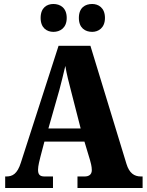

<svg xmlns="http://www.w3.org/2000/svg" viewBox="-20 -944 736 964"><path d="M443 -784C473 -784 507 -803 507 -854C507 -906 473 -924 443 -924C408 -924 376 -906 376 -854C376 -803 408 -784 443 -784ZM248 -784C281 -784 315 -803 315 -854C315 -906 281 -924 248 -924C216 -924 184 -906 184 -854C184 -803 216 -784 248 -784ZM6 0H246V-58H203C178 -58 171 -70 171 -92C171 -111 179 -141 183 -157L203 -233H404L432 -140C435 -130 441 -108 441 -90C441 -65 423 -58 405 -58H369V0H696V-58H687C654 -58 629 -75 615 -121L434 -714H274L85 -128C67 -70 42 -58 12 -58H6ZM223 -299 278 -492C288 -529 298 -571 308 -613C315 -570 326 -529 336 -490L385 -299Z"/></svg>

Font: Noto Serif Tamil Condensed Black
Style: Regular
Weight: 900
Width: 3
Designer: Indian Type Foundry, Tom Grace, and the Monotype Design Team
Foundry: Monotype Imaging Inc.
Version: Version 2.004